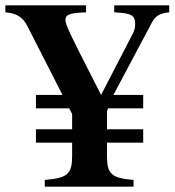

<svg xmlns="http://www.w3.org/2000/svg" viewBox="-84 -696 651 716"><path d="M547 -676H342V-650C406 -647 420 -639 420 -607C420 -595 418 -583 412 -572L293 -342L236 -454C184 -556 160 -604 160 -621C160 -642 177 -648 237 -650V-676H-64V-650C-23 -647 1 -633 19 -597L149 -342H50V-292H174L185 -271V-214H50V-164H185V-115C185 -47 168 -32 83 -25V0H414V-25C331 -32 315 -47 315 -115V-164H450V-214H315V-281L319 -292H450V-342H339L483 -613C496 -637 513 -647 547 -650Z"/></svg>

Font: XITS Math
Style: Bold
Weight: 700
Designer: MicroPress Inc., with final additions and corrections provided by Coen Hoffman, Elsevier (retired)
Version: Version 1.302